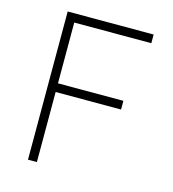

<svg xmlns="http://www.w3.org/2000/svg" viewBox="-105 -788 791 876"><g transform="rotate(15 290.5 -350.0)"><path d="M107 0V-700H513V-659H149V-372H458V-331H149V0Z"/></g></svg>

Font: Readex Pro Light
Style: Regular
Weight: 300
Designer: Bonnie Shaver-Troup, Thomas Jockin
Foundry: Lexend
Version: Version 1.200; ttfautohint (v1.8.3)